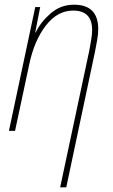

<svg xmlns="http://www.w3.org/2000/svg" viewBox="-20 -557 481 817"><path d="M262 240 384 -336Q389 -360 393.5 -386.5Q398 -413 398 -433Q398 -537 295 -537Q238 -537 195.5 -500Q153 -463 132 -419H130L151 -527H130L18 0H44L104 -281Q125 -383 174.5 -447.5Q224 -512 291 -512Q372 -512 372 -430Q372 -410 368 -387.5Q364 -365 360 -342L236 240Z"/></svg>

Font: Noto Sans Display SemiCondensed Thin
Style: Italic
Weight: 250
Width: 4
Designer: Monotype Design team
Foundry: Monotype Imaging Inc.
Version: 1.000